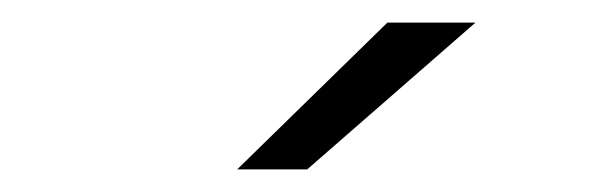

<svg xmlns="http://www.w3.org/2000/svg" viewBox="-20 -660 540 170"><path d="M190 -510 323 -640H401L252 -510Z"/></svg>

Font: CMU Sans Serif
Style: Medium
Weight: 500
Version: Version 0.7.0